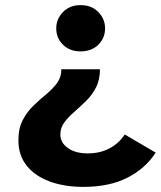

<svg xmlns="http://www.w3.org/2000/svg" viewBox="-20 -566 629 751"><path d="M306 165Q231 165 173.5 143.5Q116 122 84 81.5Q52 41 52 -17Q52 -64 69 -96.5Q86 -129 111 -153Q136 -177 161 -197.5Q186 -218 203 -241Q220 -264 220 -295H371Q371 -254 355.5 -224Q340 -194 316.5 -171Q293 -148 270 -128Q247 -108 231.5 -87Q216 -66 216 -40Q216 -8 245.5 13Q275 34 323 34Q371 34 408 14.5Q445 -5 468 -40L589 31Q549 93 478.5 129Q408 165 306 165ZM295 -365Q253 -365 226.5 -391Q200 -417 200 -455Q200 -492 226.5 -519Q253 -546 295 -546Q338 -546 364.5 -519Q391 -492 391 -455Q391 -417 364.5 -391Q338 -365 295 -365Z"/></svg>

Font: Montserrat
Style: Bold
Weight: 700
Designer: Julieta Ulanovsky
Foundry: Julieta Ulanovsky
Version: Version 9.000; ttfautohint (v1.8.4.7-5d5b)